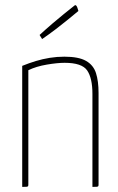

<svg xmlns="http://www.w3.org/2000/svg" viewBox="-20 -732 462 752"><path d="M67 0V-474Q94 -485 120.5 -493Q147 -501 175 -505.5Q203 -510 232 -510Q288 -510 317 -493.5Q346 -477 356 -445.5Q366 -414 366 -368V-10Q366 -5 365 -3Q364 -1 359 -0.5Q354 0 342 0V-364Q342 -426 321.5 -456Q301 -486 233 -486Q205 -486 163.5 -479Q122 -472 91 -457V-10Q91 -5 90 -3Q89 -1 84 -0.5Q79 0 67 0ZM145 -579Q145 -579 142.5 -583Q140 -587 137.5 -591Q135 -595 135 -595Q160 -618 184.5 -639Q209 -660 229.5 -676.5Q250 -693 262 -702.5Q274 -712 274 -712Q280 -712 283.5 -700.5Q287 -689 287 -689Q287 -689 275.5 -679.5Q264 -670 244.5 -654Q225 -638 199.5 -618.5Q174 -599 145 -579Z"/></svg>

Font: Yanone Kaffeesatz ExtraLight
Style: Regular
Weight: 200
Designer: Yanone (Cyrillic: Daniel Pouzeot, Huerta Tipografica, and Cyreal)
Foundry: Yanone
Version: Version 2.003